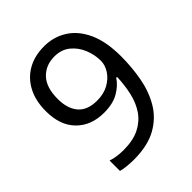

<svg xmlns="http://www.w3.org/2000/svg" viewBox="-204 -847 980 980"><g transform="rotate(-45 286.0 -357.0)"><path d="M520 -409Q520 -332 506.5 -257.5Q493 -183 457.5 -122.5Q422 -62 357.5 -26Q293 10 192 10Q172 10 145.5 7.5Q119 5 102 0V-75Q141 -62 190 -62Q260 -62 305.5 -85Q351 -108 378 -147.5Q405 -187 417 -239.5Q429 -292 431 -350H425Q403 -316 361.5 -291.5Q320 -267 255 -267Q163 -267 106.5 -323.5Q50 -380 50 -483Q50 -558 78.5 -612Q107 -666 158 -695Q209 -724 278 -724Q346 -724 401 -689.5Q456 -655 488 -585.5Q520 -516 520 -409ZM278 -650Q216 -650 176.5 -609Q137 -568 137 -484Q137 -415 170.5 -375.5Q204 -336 274 -336Q322 -336 357 -355.5Q392 -375 411.5 -405Q431 -435 431 -467Q431 -510 414 -552Q397 -594 363 -622Q329 -650 278 -650Z"/></g></svg>

Font: TSCustom
Style: Regular
Weight: 400
Designer: Monotype Design Team
Foundry: Monotype Imaging Inc.
Version: Version 2.004; ttfautohint (v1.8.3) -l 8 -r 50 -G 200 -x 14 